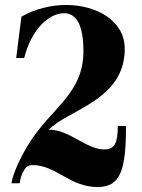

<svg xmlns="http://www.w3.org/2000/svg" viewBox="-20 -736 571 771"><path d="M372 15C464 15 486 -53 486 -230H453C453 -162 441 -136 398 -136C326 -136 257 -217 176 -215C252 -296 481 -332 481 -540C481 -653 368 -716 245 -716C184 -716 120 -700 66 -669L45 -503H77C108 -624 180 -683 237 -683C287 -683 315 -635 315 -531C315 -355 182 -303 91 -151C62 -103 32 -40 26 0H59C62 -22 68 -39 76 -51C83 -65 94 -73 111 -73C206 -73 259 15 372 15Z"/></svg>

Font: Sprat Condesed
Style: Bold
Weight: 700
Width: 3
Designer: Ethan Nakache
Foundry: Collletttivo
Version: Version 2.000;Glyphs 3.2 (3217)